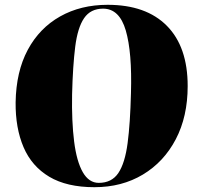

<svg xmlns="http://www.w3.org/2000/svg" viewBox="-20 -765 836 799"><path d="M45 -339Q47 -467 95.5 -557.5Q144 -648 230 -696.5Q316 -745 428 -745Q588 -745 674.5 -657.5Q761 -570 761 -407Q761 -280 711.5 -185.5Q662 -91 574.5 -38.5Q487 14 373 14Q258 14 185 -29.5Q112 -73 78 -152.5Q44 -232 45 -339ZM280 -372Q278 -259 288.5 -176Q299 -93 324.5 -48.5Q350 -4 391 -4Q445 -4 472.5 -45Q500 -86 511 -169Q522 -252 525 -378Q530 -547 503.5 -638Q477 -729 409 -729Q357 -729 330 -689.5Q303 -650 293 -570.5Q283 -491 280 -372Z"/></svg>

Font: Literata 72pt Black
Style: Italic
Weight: 900
Italic angle: -2°
Designer: Latin by Veronika Burian and Jose Scaglione. Greek by Irene Vlachou. Cyrillic by Vera Evstafieva
Foundry: TypeTogether
Version: Version 3.002